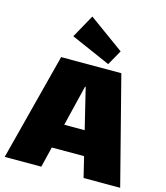

<svg xmlns="http://www.w3.org/2000/svg" viewBox="-141 -1104 1045 1211"><g transform="rotate(15 382.0 -499.0)"><path d="M186 -700H579L759 0H520L384 -559H380L244 0H5ZM230 -293H534V-134H230ZM539 -832 484 -734 226 -847 310 -998Z"/></g></svg>

Font: Pathway Extreme SemiCondensed Black
Style: Regular
Weight: 900
Width: 4
Version: Version 1.001;gftools[0.9.26]